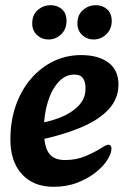

<svg xmlns="http://www.w3.org/2000/svg" viewBox="-20 -703 489 739"><path d="M186 16Q109 16 64.5 -32.5Q20 -81 20 -166Q20 -237 40.5 -296Q61 -355 98.5 -399Q136 -443 185.5 -467Q235 -491 292 -491Q359 -491 397.5 -462Q436 -433 436 -378Q436 -323 398 -282Q360 -241 290.5 -212Q221 -183 126 -163L113 -226Q166 -233 210 -250Q254 -267 281.5 -295Q309 -323 309 -360Q310 -386 300 -401Q290 -416 266 -416Q231 -416 204.5 -386.5Q178 -357 163.5 -309Q149 -261 149 -206Q149 -140 168 -113.5Q187 -87 230 -87Q274 -87 310 -102.5Q346 -118 371 -134Q379 -139 385.5 -142.5Q392 -146 397 -146Q403 -146 406 -141.5Q409 -137 409 -131Q409 -113 393.5 -88Q378 -63 348.5 -39.5Q319 -16 278 0Q237 16 186 16ZM340 -551Q315 -551 296.5 -568Q278 -585 278 -613Q278 -646 299.5 -664.5Q321 -683 349 -683Q374 -683 392 -667.5Q410 -652 410 -622Q410 -591 389 -571Q368 -551 340 -551ZM166 -551Q141 -551 122.5 -568Q104 -585 104 -613Q104 -646 125.5 -664.5Q147 -683 175 -683Q201 -683 218.5 -667.5Q236 -652 236 -622Q236 -591 215.5 -571Q195 -551 166 -551Z"/></svg>

Font: Alkatra Medium
Style: Regular
Weight: 500
Designer: Suman Bhandary
Version: Version 1.100;gftools[0.9.22]